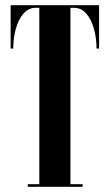

<svg xmlns="http://www.w3.org/2000/svg" viewBox="-20 -720 422 740"><path d="M87 0V-10H131.5V-690H118.5Q90 -690 70.5 -667.5Q51 -645 41 -609Q31 -573 31 -533H21V-700H362V-533H352Q352 -573 342 -609Q332 -645 312.5 -667.5Q293 -690 264.5 -690H251.5V-10H298.5V0Z"/></svg>

Font: Imbue 100pt
Style: Bold
Weight: 700
Designer: Tyler Finck
Foundry: Etcetera Type Company
Version: Version 1.102; ttfautohint (v1.8.3)